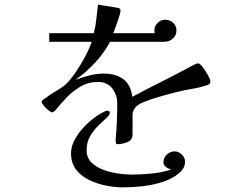

<svg xmlns="http://www.w3.org/2000/svg" viewBox="-20 -769 1040 827"><path d="M777 -73Q777 -52 764.5 -37Q752 -22 735 -11Q706 8 666.5 19Q627 30 585.5 34Q544 38 509 38Q476 38 437.5 30.5Q399 23 364.5 6.5Q330 -10 308 -38Q286 -66 286 -108Q286 -144 309 -180Q332 -216 365.5 -245Q399 -274 429 -288Q437 -292 442 -292Q446 -292 449.5 -290Q453 -288 453 -283Q453 -274 438 -260.5Q423 -247 403 -227.5Q383 -208 368 -182Q353 -156 353 -122Q353 -90 373.5 -69.5Q394 -49 425.5 -37.5Q457 -26 489.5 -21.5Q522 -17 546 -17Q589 -17 633.5 -21.5Q678 -26 718 -39Q707 -41 695.5 -49Q684 -57 684 -70Q684 -89 698.5 -103Q713 -117 732 -117Q749 -117 763 -103.5Q777 -90 777 -73ZM886 -418Q886 -409 879.5 -405.5Q873 -402 865 -400Q844 -393 822 -389Q800 -385 778 -381Q741 -373 704 -363Q667 -353 630 -341Q620 -337 602 -330.5Q584 -324 575 -317Q568 -312 562.5 -305.5Q557 -299 554 -291Q551 -283 551 -274Q551 -265 551 -257V-191Q551 -166 529 -157Q507 -148 487 -148Q480 -148 479 -154.5Q478 -161 478 -165Q478 -168 478.5 -171Q479 -174 479 -177Q485 -249 485 -323Q485 -360 463.5 -388Q442 -416 402 -416Q360 -416 326.5 -396Q293 -376 268.5 -350.5Q244 -325 228 -305Q212 -285 205 -285Q200 -285 188.5 -294Q177 -303 168 -314.5Q159 -326 159 -331Q159 -334 167 -340.5Q175 -347 178 -348Q196 -362 216 -373.5Q236 -385 254 -398Q270 -410 288.5 -434Q307 -458 324.5 -486.5Q342 -515 355.5 -542.5Q369 -570 375 -589H192V-626H384Q392 -656 395 -687Q398 -718 402 -749L483 -736Q489 -735 494 -733Q499 -731 499 -723Q499 -714 492.5 -694.5Q486 -675 479 -655.5Q472 -636 468 -626H646Q646 -629 645.5 -632Q645 -635 645 -638Q645 -657 659 -670.5Q673 -684 692 -684Q711 -684 725.5 -671Q740 -658 740 -638Q740 -616 724 -602.5Q708 -589 687 -589H454Q428 -540 389 -498.5Q350 -457 305 -425Q334 -436 365 -444Q396 -452 427 -452Q478 -452 510.5 -428.5Q543 -405 550 -352Q613 -386 676.5 -417.5Q740 -449 802 -483Q807 -485 810.5 -487.5Q814 -490 818 -491Q825 -496 833 -496Q841 -496 853.5 -479.5Q866 -463 876 -444.5Q886 -426 886 -418Z"/></svg>

Font: Kaisei Decol
Style: Regular
Weight: 400
Designer: Font-Kai, 金井和夫
Foundry: KAZUO KANAI
Version: Version 5.003